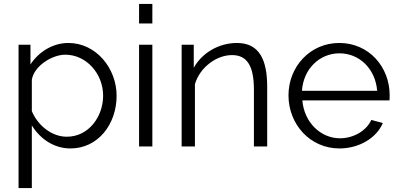

<svg xmlns="http://www.w3.org/2000/svg" viewBox="-20 -750 2045 983"><path d="M143 -108C184 -41 254 10 341 10C481 10 577 -113 577 -260C577 -399 473 -530 330 -530C251 -530 178 -485 136 -420V-521H75V213H143ZM508 -260C508 -154 435 -50 322 -50C245 -50 174 -107 143 -181V-341C153 -411 246 -470 314 -470C423 -470 508 -372 508 -260Z M692 -630H760V-730H692ZM692 0H760V-521H692Z M1348 0V-305C1348 -442 1309 -530 1193 -530C1100 -530 1014 -479 972 -403V-521H910V0H978V-319C1003 -405 1088 -468 1168 -468C1244 -468 1280 -414 1280 -291V0Z M1718 10C1819 10 1908 -44 1940 -120L1881 -136C1856 -80 1789 -42 1721 -42C1621 -42 1537 -124 1528 -236H1974C1975 -241 1975 -252 1975 -263C1975 -406 1870 -530 1717 -530C1567 -530 1457 -408 1457 -262C1457 -114 1567 10 1718 10ZM1526 -285C1533 -397 1616 -477 1718 -477C1820 -477 1902 -398 1911 -285Z"/></svg>

Font: FIGSv2-sans-serif
Style: Regular
Weight: 400
Designer: Matt McInerney, Pablo Impallari, Rodrigo Fuenzalida,Mirko Velimirovic
Foundry: Matt McInerney, Pablo Impallari, Rodrigo Fuenzalida
Version: Version 4.021;hotconv 1.0.109;makeotfexe 2.5.65596